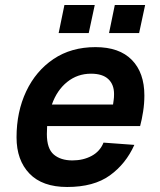

<svg xmlns="http://www.w3.org/2000/svg" viewBox="-20 -734 640 766"><path d="M248 12Q149 12 97.5 -41.5Q46 -95 46 -186Q46 -288 84.5 -369.5Q123 -451 193.5 -498.5Q264 -546 361 -546Q456 -546 506 -495Q556 -444 556 -353Q556 -321 551 -289Q546 -257 539 -231H168Q167 -215 167 -199Q167 -141 194.5 -117.5Q222 -94 269 -94Q312 -94 345.5 -112Q379 -130 393 -165L516 -156Q482 -80 418 -34Q354 12 248 12ZM343 -440Q289 -440 248 -407Q207 -374 187 -317H431Q432 -326 433.5 -335Q435 -344 435 -359Q435 -397 412 -418.5Q389 -440 343 -440ZM214 -602 237 -714H358L334 -602ZM415 -602 438 -714H559L535 -602Z"/></svg>

Font: Geist Mono SemiBold
Style: Italic
Weight: 600
Italic angle: -12°
Monospace: yes
Designer: Basement.studio, Andrés Briganti, Mateo Zaragoza
Foundry: Basement.studio, Vercel, Andrés Briganti, Guido Ferreyra, Mateo Zaragoza
Version: Version 1.500; ttfautohint (v1.8.4.7-5d5b)